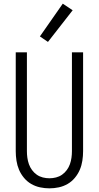

<svg xmlns="http://www.w3.org/2000/svg" viewBox="-20 -1021 540 1049"><path d="M250 8Q224 8 198.5 2.5Q173 -3 150.5 -16Q128 -29 111 -49.5Q94 -70 84 -93.5Q74 -117 70 -143Q66 -169 66 -195V-735H127V-195Q127 -177 129.5 -159Q132 -141 138 -124Q144 -107 155 -92Q166 -77 181 -66.5Q196 -56 214 -51.5Q232 -47 250 -47Q268 -47 286 -51.5Q304 -56 319 -66.5Q334 -77 345 -92Q356 -107 362 -124Q368 -141 370.5 -159Q373 -177 373 -195V-735H434V-195Q434 -169 430 -143Q426 -117 416 -93.5Q406 -70 389 -49.5Q372 -29 349.5 -16Q327 -3 301.5 2.5Q276 8 250 8ZM242 -792 198 -822 323 -1001 377 -965Z"/></svg>

Font: Iosevka Term Light
Style: Regular
Weight: 300
Monospace: yes
Designer: Belleve Invis
Foundry: Belleve Invis
Version: Version 9.0.1; ttfautohint (v1.8.3)